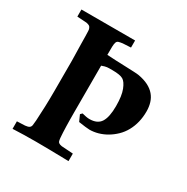

<svg xmlns="http://www.w3.org/2000/svg" viewBox="-157 -817 925 952"><g transform="rotate(30 305.5 -341.5)"><path d="M40.5 0V-43Q70.3 -43.5 86.2 -44.9Q102.1 -46.4 109.4 -51.3Q116.7 -56.2 118.2 -66.2Q119.6 -76.2 121.1 -94.2Q123.5 -133.8 125 -176.5Q126.5 -219.2 126.5 -268.1V-440.4L124.5 -532.2Q124 -562.5 123.8 -579.6Q123.5 -596.7 123 -606Q122.6 -615.2 121.3 -619.1Q120.1 -623 117.7 -627Q115.7 -630.9 111.1 -633.8Q106.4 -636.7 94.2 -639.2L40.5 -642.6V-683.1H184.6H347.7V-642.6L301.8 -640.1Q287.1 -638.2 279.3 -635.7Q271.5 -633.3 268.3 -624.8Q265.1 -616.2 264.6 -599.6Q264.2 -583 264.2 -552.7Q284.2 -551.3 312.3 -550Q340.3 -548.8 367.9 -547.9Q395.5 -546.9 417.7 -545.9Q439.9 -544.9 447.8 -543.5Q481.4 -537.6 505.4 -525.4Q529.3 -513.2 544.2 -495.6Q559.1 -478 565.9 -455.6Q572.8 -433.1 572.8 -406.2Q572.8 -341.8 544.9 -291Q531.2 -266.1 511.2 -246.8Q491.2 -227.5 468.3 -214.1Q445.3 -200.7 420.7 -193.8Q396 -187 372.6 -187Q363.8 -187 347.9 -189Q332 -190.9 309.6 -194.3L293.5 -230L303.2 -239.7Q315.9 -236.3 326.4 -234.4Q336.9 -232.4 345.7 -232.4Q391.6 -232.4 410.2 -262Q428.7 -291.5 428.7 -354Q428.7 -413.1 415.5 -446.3Q402.3 -479.5 385.3 -489.3Q367.7 -499.5 324.7 -499.5Q314 -499.5 306.9 -499.5Q299.8 -499.5 293.9 -498.8Q288.1 -498 281.2 -496.3Q274.4 -494.6 264.2 -490.7V-256.8Q264.2 -241.7 264.2 -222.7Q264.2 -203.6 264.4 -183.8Q264.6 -164.1 265.1 -144.8Q265.6 -125.5 266.4 -108.9Q267.1 -92.3 268.3 -79.8Q269.5 -67.4 271.5 -61.5Q272.9 -56.6 278.1 -53Q283.2 -49.3 294.9 -47.4L360.8 -43V0Q235.8 -2.9 172.9 -2.9Q103.5 -2.9 40.5 0Z"/></g></svg>

Font: XB Kayhan
Style: Bold
Weight: 700
Designer: Behnam
Foundry: Irmug
Version: Version 7.300 2009